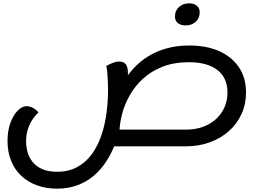

<svg xmlns="http://www.w3.org/2000/svg" viewBox="-20 -850 1557 1148"><path d="M321 278Q255 278 200.5 258Q146 238 106.5 200.5Q67 163 46 110.5Q25 58 25 -7Q25 -68 42 -114.5Q59 -161 85 -188Q111 -215 138 -215Q161 -215 181.5 -202.5Q202 -190 210 -177Q194 -164 176.5 -139Q159 -114 147.5 -80Q136 -46 136 -4Q136 27 144.5 58.5Q153 90 174 117Q195 144 231 160.5Q267 177 321 177Q390 177 441.5 149Q493 121 528.5 72.5Q564 24 585.5 -38.5Q607 -101 616.5 -171.5Q626 -242 626 -313Q626 -341 624.5 -369.5Q623 -398 621 -421Q619 -444 615 -455Q636 -467 655 -474.5Q674 -482 693 -482Q721 -482 733 -464.5Q745 -447 745 -413Q745 -396 742.5 -376.5Q740 -357 736 -337L710 -347Q739 -398 778 -440.5Q817 -483 866.5 -513.5Q916 -544 977 -561Q1038 -578 1111 -578Q1215 -578 1291 -544Q1367 -510 1409 -447Q1451 -384 1451 -297Q1451 -227 1424 -168Q1397 -109 1348.5 -66Q1300 -23 1234 1Q1168 25 1090 25H641L671 3Q649 63 616.5 113.5Q584 164 541 200.5Q498 237 443 257.5Q388 278 321 278ZM694 -59 655 -75H1090Q1166 -75 1222 -104Q1278 -133 1309 -183.5Q1340 -234 1340 -297Q1340 -341 1325 -374.5Q1310 -408 1280.5 -431Q1251 -454 1208.5 -466Q1166 -478 1111 -478Q1020 -478 951.5 -451Q883 -424 834.5 -379Q786 -334 755 -279Q724 -224 709.5 -166.5Q695 -109 694 -59ZM1089 -698Q1060 -698 1043 -712.5Q1026 -727 1026 -751Q1026 -786 1050 -808Q1074 -830 1111 -830Q1140 -830 1157 -815.5Q1174 -801 1174 -776Q1174 -742 1150.5 -720Q1127 -698 1089 -698Z"/></svg>

Font: Lemonada
Style: Regular
Weight: 400
Designer: Mohamed Gaber (Arabic), Eduardo Tunni (Latin)
Foundry: Kief Type Foundry
Version: Version 4.005